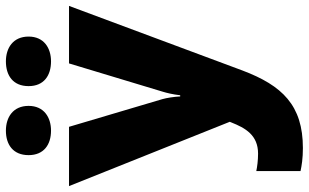

<svg xmlns="http://www.w3.org/2000/svg" viewBox="-219 -589 1047 651"><g transform="rotate(-90 304.5 -263.5)"><path d="M104 -690C104 -638 140 -614 187 -614C232 -614 271 -638 271 -690C271 -743 232 -767 187 -767C140 -767 104 -743 104 -690ZM338 -690C338 -638 374 -614 422 -614C467 -614 506 -638 506 -690C506 -743 467 -767 422 -767C374 -767 338 -743 338 -690ZM-1 -553 217 -8 215 -3C196 45 172 88 109 88C86 88 64 85 50 82V232C69 236 93 240 128 240C273 240 340 170 391 35L610 -553H415L319 -235C315 -222 310 -202 307 -176H303C302 -197 298 -222 294 -236L200 -553Z"/></g></svg>

Font: Noto Sans Kannada Black
Style: Regular
Weight: 900
Designer: Jelle Bosma - Monotype Design Team
Foundry: Monotype Imaging Inc.
Version: Version 2.005